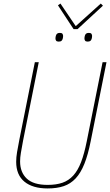

<svg xmlns="http://www.w3.org/2000/svg" viewBox="-20 -1048 619 1080"><path d="M198 -698 110 -258Q102 -215 97.5 -188.5Q93 -162 93 -140Q93 -79 130.5 -43.5Q168 -8 248 -8Q296 -8 331 -20Q366 -32 392 -60.5Q418 -89 436 -136Q454 -183 468 -253L557 -698H579L490 -253Q475 -177 454.5 -126Q434 -75 405.5 -44.5Q377 -14 338.5 -1Q300 12 248 12Q164 12 117.5 -26Q71 -64 71 -138Q71 -163 76 -192.5Q81 -222 89 -263L176 -698ZM394 -884 306 -1018 320 -1028 406 -901 547 -1028 559 -1016 416 -884ZM310 -814Q299 -814 295.5 -819.5Q292 -825 292 -831Q292 -838 294 -846Q296 -854 301 -858.5Q306 -863 317 -863Q328 -863 331.5 -857.5Q335 -852 335 -846Q335 -839 333 -831Q331 -823 326 -818.5Q321 -814 310 -814ZM473 -814Q462 -814 458.5 -819.5Q455 -825 455 -831Q455 -838 457 -846Q459 -854 464 -858.5Q469 -863 480 -863Q491 -863 494.5 -857.5Q498 -852 498 -846Q498 -839 496 -831Q494 -823 489 -818.5Q484 -814 473 -814Z"/></svg>

Font: IBM Plex Sans Condensed Thin
Style: Italic
Weight: 100
Width: 3
Italic angle: -11°
Designer: Mike Abbink, Paul van der Laan, Pieter van Rosmalen
Foundry: Bold Monday
Version: Version 1.3